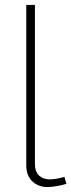

<svg xmlns="http://www.w3.org/2000/svg" viewBox="-20 -750 288 775"><path d="M86 -730H121V-89Q121 -57 137.5 -41.5Q154 -26 181 -26Q194 -26 210.5 -29Q227 -32 240 -36L248 -8Q233 -3 210.5 1Q188 5 172 5Q134 5 110 -18.5Q86 -42 86 -82Z"/></svg>

Font: Raleway Thin ExtraLight
Style: Regular
Weight: 250
Version: Version 4.026